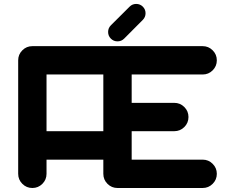

<svg xmlns="http://www.w3.org/2000/svg" viewBox="-20 -939 1174 959"><path d="M496.1 -283.7V-566.9H212.4V-283.7ZM992.2 -141.6Q1021.5 -141.6 1042.2 -120.8Q1063 -100.1 1063 -70.8Q1063 -41.5 1042.2 -20.8Q1021.5 0 992.2 0H566.9Q537.6 0 516.8 -20.8Q496.1 -41.5 496.1 -70.8V-141.6H212.4V-70.8Q212.4 -41.5 191.7 -20.8Q170.9 0 141.6 0Q112.3 0 91.6 -20.8Q70.8 -41.5 70.8 -70.8V-637.7Q70.8 -667 91.6 -687.7Q112.3 -708.5 141.6 -708.5H992.2Q1021.5 -708.5 1042.2 -687.7Q1063 -667 1063 -637.7Q1063 -608.4 1042.2 -587.6Q1021.5 -566.9 992.2 -566.9H637.7V-425.3H850.1Q879.9 -425.3 900.6 -404.5Q921.4 -383.8 921.4 -354.5Q921.4 -325.2 900.6 -304.4Q879.9 -283.7 850.1 -283.7H637.7V-141.6ZM566.9 -732.4Q547.4 -732.4 533.7 -746.1Q520 -759.8 520 -779.3Q520 -798.8 533.7 -812.5L627.4 -905.8Q641.1 -919.4 660.2 -919.4Q679.7 -919.4 693.4 -905.8Q707 -892.1 707 -873Q707 -853.5 693.4 -839.8L600.1 -746.1Q586.4 -732.4 566.9 -732.4Z"/></svg>

Font: Robtronika
Style: Regular
Weight: 400
Designer: GGBot
Version: 1.00